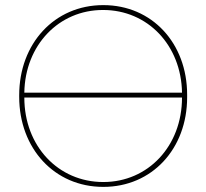

<svg xmlns="http://www.w3.org/2000/svg" viewBox="-20 -725 806 750"><path d="M55 -347C55 -145 193 5 383 5H384C573 5 711 -143 711 -345V-355C711 -557 573 -705 384 -705H383C193 -705 55 -555 55 -353ZM75 -363C78 -549 210 -686 382 -686H383C556 -686 688 -549 691 -363ZM75 -344H691C691 -154 558 -14 384 -14H383C208 -14 75 -154 75 -344Z"/></svg>

Font: Fixel Display Thin
Style: Regular
Weight: 100
Designer: AlfaBravo + MacPaw
Foundry: Kyrylo Tkachov, Marchela Mozhyna, Serhii Makarenko, Maria Weinstein, Zakhar Kryvoshyya
Version: Version 1.211